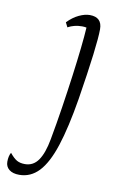

<svg xmlns="http://www.w3.org/2000/svg" viewBox="-179 -509 509 815"><g transform="rotate(10 75.5 -102.0)"><path d="M-37 258Q-65 258 -80.5 245.5Q-96 233 -96 212Q-96 187 -87 172Q-70 193 -56 201Q-42 209 -21 209Q15 209 36.5 178Q58 147 69 86Q82 16 93 -56Q104 -128 113 -195Q122 -262 128 -317Q134 -372 136 -407Q128 -409 117 -409Q83 -409 56 -394L46 -414Q69 -438 94.5 -450Q120 -462 141 -462Q194 -462 194 -410Q194 -376 184.5 -299Q175 -222 156 -103Q135 24 109 103.5Q83 183 47.5 220.5Q12 258 -37 258Z"/></g></svg>

Font: Petrona Light
Style: Italic
Weight: 300
Italic angle: -9°
Designer: Ringo R. Seeber
Foundry: Ringo R. Seeber
Version: Version 2.001; ttfautohint (v1.8.3)